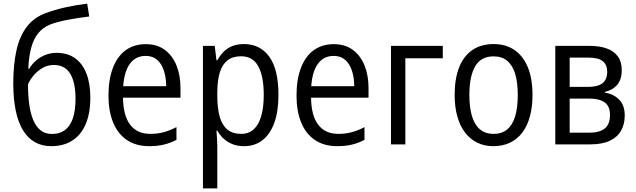

<svg xmlns="http://www.w3.org/2000/svg" viewBox="-20 -785 3459 1044"><path d="M52.2 -331.5Q52.2 -432.6 69.1 -509.5Q85.9 -586.4 124.8 -638.2Q163.6 -689.9 229 -713.9Q275.9 -731.4 332.8 -744.4Q389.6 -757.3 454.1 -765.1L465.3 -695.3Q438.5 -692.4 408.9 -687.7Q379.4 -683.1 350.3 -677.7Q321.3 -672.4 295.9 -665.5Q270.5 -658.7 252 -651.4Q212.9 -635.3 187.7 -604.2Q162.6 -573.2 149.7 -525.6Q136.7 -478 133.8 -411.6H139.2Q152.3 -434.6 174.1 -454.1Q195.8 -473.6 224.6 -485.6Q253.4 -497.6 287.6 -497.6Q347.7 -497.6 388.4 -468.3Q429.2 -439 450.2 -384.5Q471.2 -330.1 471.2 -253.9Q471.2 -168.9 445.8 -109.9Q420.4 -50.8 372.8 -20.5Q325.2 9.8 258.8 9.8Q209 9.8 170.4 -11.7Q131.8 -33.2 105.5 -75.9Q79.1 -118.7 65.7 -182.6Q52.2 -246.6 52.2 -331.5ZM263.2 -56.6Q303.7 -56.6 332 -76.9Q360.4 -97.2 375.5 -139.6Q390.6 -182.1 390.6 -247.6Q390.6 -335.9 362.1 -383.8Q333.5 -431.6 272.5 -431.6Q238.3 -431.6 210 -414.8Q181.6 -397.9 161.6 -373.5Q141.6 -349.1 132.3 -326.2Q132.3 -267.6 138.9 -218.3Q145.5 -168.9 160.6 -132.6Q175.8 -96.2 200.7 -76.4Q225.6 -56.6 263.2 -56.6Z M772.5 -544.9Q834 -544.9 876 -513.9Q918 -482.9 939.7 -429Q961.4 -375 961.4 -305.7V-253.9H648.9Q649.9 -156.7 687.7 -106.9Q725.6 -57.1 796.9 -57.1Q836.9 -57.1 870.4 -66.2Q903.8 -75.2 939.5 -93.8V-24.4Q905.3 -6.8 870.4 1.5Q835.4 9.8 791 9.8Q719.2 9.8 669.7 -23.9Q620.1 -57.6 595 -119.4Q569.8 -181.2 569.8 -264.6Q569.8 -352.5 593.8 -415.5Q617.7 -478.5 663.1 -511.7Q708.5 -544.9 772.5 -544.9ZM772 -481Q718.3 -481 687 -439.2Q655.8 -397.5 649.9 -316.4H883.8Q883.3 -362.8 871.3 -400.1Q859.4 -437.5 835 -459.2Q810.5 -481 772 -481Z M1306.2 -545.4Q1394.5 -545.4 1444.3 -476.6Q1494.1 -407.7 1494.1 -269Q1494.1 -178.7 1471.4 -116.7Q1448.7 -54.7 1407 -22.5Q1365.2 9.8 1307.1 9.8Q1272 9.8 1244.1 -1.2Q1216.3 -12.2 1195.8 -31.2Q1175.3 -50.3 1161.6 -74.7H1157.2Q1158.2 -55.2 1159.9 -32.7Q1161.6 -10.3 1161.6 7.8V239.3H1083.5V-535.6H1147.5L1157.2 -457H1161.6Q1176.3 -483.9 1196.3 -503.9Q1216.3 -523.9 1243.7 -534.7Q1271 -545.4 1306.2 -545.4ZM1291 -479Q1246.1 -479 1217.8 -457.5Q1189.5 -436 1175.8 -393.1Q1162.1 -350.1 1161.6 -285.2V-264.2Q1161.6 -195.8 1174.8 -149.7Q1188 -103.5 1216.8 -80.3Q1245.6 -57.1 1292 -57.1Q1332.5 -57.1 1359.6 -81.8Q1386.7 -106.4 1400.4 -153.8Q1414.1 -201.2 1414.1 -269Q1414.1 -369.6 1384.5 -424.3Q1355 -479 1291 -479Z M1794.9 -544.9Q1856.4 -544.9 1898.4 -513.9Q1940.4 -482.9 1962.2 -429Q1983.9 -375 1983.9 -305.7V-253.9H1671.4Q1672.4 -156.7 1710.2 -106.9Q1748 -57.1 1819.3 -57.1Q1859.4 -57.1 1892.8 -66.2Q1926.3 -75.2 1961.9 -93.8V-24.4Q1927.7 -6.8 1892.8 1.5Q1857.9 9.8 1813.5 9.8Q1741.7 9.8 1692.1 -23.9Q1642.6 -57.6 1617.4 -119.4Q1592.3 -181.2 1592.3 -264.6Q1592.3 -352.5 1616.2 -415.5Q1640.1 -478.5 1685.5 -511.7Q1731 -544.9 1794.9 -544.9ZM1794.4 -481Q1740.7 -481 1709.5 -439.2Q1678.2 -397.5 1672.4 -316.4H1906.2Q1905.8 -362.8 1893.8 -400.1Q1881.8 -437.5 1857.4 -459.2Q1833 -481 1794.4 -481Z M2387.7 -535.6V-468.3H2184.1V0H2106V-535.6Z M2875.5 -268.6Q2875.5 -204.1 2861.6 -152.6Q2847.7 -101.1 2820.6 -64.9Q2793.5 -28.8 2753.7 -9.5Q2713.9 9.8 2662.1 9.8Q2613.3 9.8 2574.5 -9.5Q2535.6 -28.8 2508.3 -64.7Q2481 -100.6 2466.6 -152.3Q2452.1 -204.1 2452.1 -268.6Q2452.1 -356.9 2476.6 -418.7Q2501 -480.5 2548.3 -512.9Q2595.7 -545.4 2664.6 -545.4Q2730 -545.4 2777.1 -513.4Q2824.2 -481.4 2849.9 -419.7Q2875.5 -357.9 2875.5 -268.6ZM2532.2 -268.6Q2532.2 -201.7 2546.1 -154.3Q2560.1 -106.9 2589.4 -82Q2618.7 -57.1 2664.1 -57.1Q2709.5 -57.1 2738.5 -81.8Q2767.6 -106.4 2781.5 -153.6Q2795.4 -200.7 2795.4 -268.6Q2795.4 -335.4 2781.5 -382.3Q2767.6 -429.2 2738.5 -453.9Q2709.5 -478.5 2663.6 -478.5Q2595.2 -478.5 2563.7 -424.3Q2532.2 -370.1 2532.2 -268.6Z M3360.8 -402.8Q3360.8 -354 3336.7 -324.7Q3312.5 -295.4 3269 -285.2V-281.2Q3316.4 -273.9 3346.7 -243.2Q3377 -212.4 3377 -157.2Q3377 -109.4 3356.7 -74Q3336.4 -38.6 3295.2 -19.3Q3253.9 0 3189.9 0H2999.5V-535.6H3185.1Q3239.3 -535.6 3278.6 -521.7Q3317.9 -507.8 3339.4 -478.5Q3360.8 -449.2 3360.8 -402.8ZM3296.9 -160.2Q3296.9 -207.5 3267.8 -228.3Q3238.8 -249 3183.6 -249H3077.6V-63.5H3183.1Q3239.7 -63.5 3268.3 -86.2Q3296.9 -108.9 3296.9 -160.2ZM3281.7 -395Q3281.7 -432.6 3257.6 -452.1Q3233.4 -471.7 3180.7 -471.7H3077.6V-312.5H3177.7Q3230.5 -312.5 3256.1 -332.5Q3281.7 -352.5 3281.7 -395Z"/></svg>

Font: Open Sans SemiCondensed
Style: Regular
Weight: 400
Width: 4
Designer: Monotype Design Team
Foundry: Monotype Imaging Inc.
Version: Version 3.000